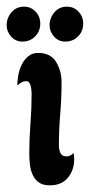

<svg xmlns="http://www.w3.org/2000/svg" viewBox="-37 -554 270 577"><path d="M78 -395Q115 -395 131.5 -368Q148 -341 148 -307Q148 -259 144 -211.5Q140 -164 140 -116Q140 -105 144.5 -94.5Q149 -84 163 -84Q174 -84 184 -94Q185 -89 185.5 -85Q186 -81 186 -76Q186 -43 167 -20Q148 3 113 3Q92 3 80 -5.5Q68 -14 61.5 -28Q55 -42 53 -58.5Q51 -75 51 -92Q51 -137 54.5 -181.5Q58 -226 58 -271Q58 -275 57.5 -281.5Q57 -288 55.5 -294.5Q54 -301 51 -305.5Q48 -310 42 -310Q34 -310 27 -306Q20 -302 15 -297Q15 -311 18 -328Q21 -345 28.5 -360Q36 -375 48 -385Q60 -395 78 -395ZM164 -534Q185 -534 199 -519Q213 -504 213 -483Q213 -460 197.5 -444.5Q182 -429 159 -429Q139 -429 125.5 -444Q112 -459 112 -478Q112 -500 126.5 -517Q141 -534 164 -534ZM35 -534Q56 -534 70 -519Q84 -504 84 -483Q84 -460 68.5 -444.5Q53 -429 30 -429Q10 -429 -3.5 -444Q-17 -459 -17 -478Q-17 -500 -2.5 -517Q12 -534 35 -534Z"/></svg>

Font: Gloria
Style: Regular
Weight: 400
Designer: Peter Wiegel
Foundry: Peter Wiegel
Version: Version 1.000